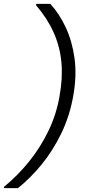

<svg xmlns="http://www.w3.org/2000/svg" viewBox="-49 -831 440 996"><path d="M212 -811Q258 -761 291.5 -690Q325 -619 337.5 -529.5Q350 -440 331 -333Q312 -227 268 -137Q224 -47 165.5 24Q107 95 44 145H-29L-28 138Q44 79 103 5.5Q162 -68 203 -153.5Q244 -239 260 -333Q277 -427 269.5 -508Q262 -589 229.5 -662Q197 -735 138 -804L139 -811Z"/></svg>

Font: DM Sans 9pt Light
Style: Italic
Weight: 300
Italic angle: -10°
Version: Version 4.004;gftools[0.9.30]